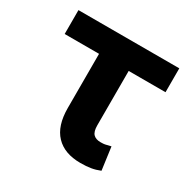

<svg xmlns="http://www.w3.org/2000/svg" viewBox="-127 -655 787 789"><g transform="rotate(30 267.0 -260.0)"><path d="M506.8 -417H332V-159.2Q332 -129.4 343.8 -117.4Q355.5 -105.5 377.9 -105.5Q392.1 -105.5 398.7 -106.9Q405.3 -108.4 425.8 -113.3L440.4 -5.9Q418.9 2.9 397.9 6.3Q377 9.8 348.6 9.8Q272.9 9.8 232.2 -33Q191.4 -75.7 191.4 -160.2V-417H28.3V-530.3H506.8Z"/></g></svg>

Font: Pretendard
Style: Bold
Weight: 700
Designer: Base glyphs from Inter by Rasmus Andersson; Hangeul glyphs from Noto Sans CJK(Source Han Sans) by Jang Soo-young and Kan
Foundry: Kil Hyung-jin
Version: Version 1.309